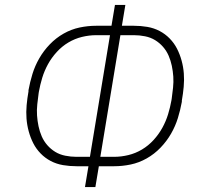

<svg xmlns="http://www.w3.org/2000/svg" viewBox="-20 -755 840 775"><path d="M323 0 337 -84H289Q261 -84 234.5 -88.5Q208 -93 185 -105Q162 -117 144 -135.5Q126 -154 114.5 -176.5Q103 -199 96 -224.5Q89 -250 87 -276.5Q85 -303 87.5 -330.5Q90 -358 95 -386V-391Q101 -424 111 -456.5Q121 -489 138.5 -519.5Q156 -550 181 -576Q206 -602 237 -619.5Q268 -637 301.5 -644Q335 -651 368 -651H430L444 -735H486L472 -651H520Q548 -651 574.5 -646.5Q601 -642 624 -630Q647 -618 665 -599.5Q683 -581 694.5 -558.5Q706 -536 713 -510.5Q720 -485 722 -458.5Q724 -432 721.5 -404.5Q719 -377 714 -349V-344Q708 -311 698 -278.5Q688 -246 670.5 -215.5Q653 -185 628 -159Q603 -133 572 -115.5Q541 -98 507.5 -91Q474 -84 441 -84H379L365 0ZM343 -122 424 -613H368Q340 -613 311 -606Q282 -599 256 -583.5Q230 -568 209 -545Q188 -522 173.5 -495.5Q159 -469 150.5 -441Q142 -413 137 -385L136 -379Q133 -357 130.5 -334Q128 -311 129.5 -289Q131 -267 135.5 -245.5Q140 -224 148.5 -204.5Q157 -185 171 -169Q185 -153 203 -142Q221 -131 243.5 -126.5Q266 -122 288 -122ZM385 -122H441Q469 -122 498 -129Q527 -136 553 -151.5Q579 -167 600 -190Q621 -213 635.5 -239.5Q650 -266 658.5 -294Q667 -322 672 -350L673 -356Q676 -378 678.5 -401Q681 -424 679.5 -446Q678 -468 673.5 -489.5Q669 -511 660.5 -530.5Q652 -550 638 -566Q624 -582 606 -593Q588 -604 565.5 -608.5Q543 -613 521 -613H466Z"/></svg>

Font: Iosevka Aile XLt Obl
Style: Regular
Weight: 200
Italic angle: -9°
Designer: Belleve Invis
Foundry: Belleve Invis
Version: Version 31.1.0; ttfautohint (v1.8.4)